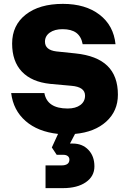

<svg xmlns="http://www.w3.org/2000/svg" viewBox="-20 -679 660 982"><path d="M345.2 -240.2 236.8 -250Q142.1 -259.8 92 -312.5Q42 -365.2 42 -456.1Q42 -549.8 111.8 -604.5Q181.6 -659.2 301.8 -659.2Q417 -659.2 489 -604Q561 -548.8 570.8 -453.1H402.8Q395.5 -492.2 370.4 -511Q345.2 -529.8 299.8 -529.8Q259.3 -529.8 234.6 -512.2Q210 -494.6 210 -465.8Q210 -423.3 268.1 -416L366.2 -405.8Q475.6 -394.5 529.3 -342.3Q583 -290 583 -194.8Q583 -111.3 523.7 -57.4Q464.4 -3.4 363.8 5.9L337.9 55.2H352.1Q401.4 55.2 432.1 87.4Q462.9 119.6 462.9 171.9Q462.9 222.7 419.2 252.9Q375.5 283.2 301.8 283.2H212.9V167H293.9Q335 167 335 137.2Q335 126 326.7 119.4Q318.4 112.8 304.2 112.8H270L245.1 75.2L276.9 5.9Q173.3 -5.4 110.6 -60.3Q47.9 -115.2 37.1 -203.1H207Q221.2 -124 326.2 -124Q366.7 -124 390.9 -141.8Q415 -159.7 415 -189.9Q415 -234.4 345.2 -240.2Z"/></svg>

Font: Overused Grotesk ExtraBold
Style: Regular
Weight: 800
Version: Version 0.002